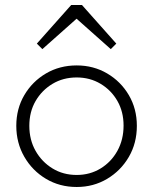

<svg xmlns="http://www.w3.org/2000/svg" viewBox="-20 -736 611 766"><path d="M286 10Q218 10 163.5 -22.5Q109 -55 77 -110.5Q45 -166 45 -234Q45 -302 77 -356.5Q109 -411 163.5 -443Q218 -475 286 -475Q353 -475 407.5 -443Q462 -411 494 -356.5Q526 -302 526 -234Q526 -165 494 -110Q462 -55 407.5 -22.5Q353 10 286 10ZM286 -38Q339 -38 381.5 -64Q424 -90 448.5 -134.5Q473 -179 473 -235Q473 -290 448.5 -333Q424 -376 381.5 -401.5Q339 -427 286 -427Q232 -427 189.5 -401.5Q147 -376 122 -333Q97 -290 97 -234Q97 -178 122 -134Q147 -90 189.5 -64Q232 -38 286 -38ZM149 -540 127 -562 264 -716H307L444 -562L422 -540L269 -676H302Z"/></svg>

Font: Outfit Thin ExtraLight
Style: Regular
Weight: 250
Version: Version 1.100;gftools[0.9.27]